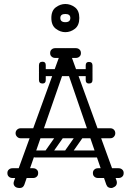

<svg xmlns="http://www.w3.org/2000/svg" viewBox="-20 -941 654 961"><path d="M536 0Q529 0 522.5 -3.5Q516 -7 512 -17L324 -564Q320 -578 317 -583Q314 -588 308 -588Q300 -588 292 -564L102 -17Q96 0 79 0Q63 0 55.5 -7Q48 -14 48 -24Q48 -28 50 -34L276 -656Q278 -662 281 -662Q284 -662 295.5 -662Q307 -662 319 -662Q331 -662 333 -662Q336 -662 338 -657L563 -38Q565 -32 565 -27Q565 -14 555 -7Q545 0 536 0ZM83 -249Q73 -249 65.5 -256.5Q58 -264 58 -274Q58 -285 65.5 -292Q73 -299 83 -299H532Q543 -299 550 -292Q557 -285 557 -274Q557 -264 550 -256.5Q543 -249 532 -249ZM17 -75Q17 -86 24 -92Q31 -99 43 -99H92Q104 -99 111 -93Q118 -86 118 -75Q118 -63 111 -56Q104 -50 92 -50H43Q31 -50 24 -57Q17 -63 17 -75ZM171 -75Q171 -63 164 -57Q157 -50 145 -50H96Q85 -50 77 -56Q70 -63 70 -75Q70 -86 77 -93Q85 -99 96 -99H145Q157 -99 164 -92Q171 -86 171 -75ZM445 -75Q445 -86 452 -92Q459 -99 471 -99H520Q532 -99 539 -93Q546 -86 546 -75Q546 -63 539 -56Q532 -50 520 -50H471Q459 -50 452 -57Q445 -63 445 -75ZM599 -75Q599 -63 592 -57Q585 -50 573 -50H524Q513 -50 505 -56Q498 -63 498 -75Q498 -86 505 -93Q513 -99 524 -99H573Q585 -99 592 -92Q599 -86 599 -75ZM231 -675Q231 -687 238 -693Q245 -700 257 -700H306Q318 -700 325 -694Q332 -687 332 -675Q332 -664 325 -657Q318 -651 306 -651H257Q245 -651 238 -658Q231 -664 231 -675ZM385 -675Q385 -664 378 -658Q371 -651 359 -651H310Q299 -651 291 -657Q284 -664 284 -675Q284 -687 291 -694Q299 -700 310 -700H359Q371 -700 378 -693Q385 -687 385 -675ZM428 -577Q428 -560 411 -560H207Q190 -560 190 -577Q190 -595 206 -595H410Q428 -595 428 -577ZM425 -523Q409 -523 409 -540V-574Q409 -583 413 -587Q417 -591 426 -591Q436 -591 440 -587Q443 -584 443 -575V-541Q443 -523 425 -523ZM425 -631Q443 -631 443 -613V-579Q443 -570 440 -567Q436 -563 426 -563Q417 -563 413 -567Q409 -571 409 -580V-614Q409 -631 425 -631ZM209 -540Q209 -523 193 -523Q175 -523 175 -541V-575Q175 -584 178 -587Q182 -591 192 -591Q201 -591 205 -587Q209 -583 209 -574ZM175 -614Q175 -632 193 -632Q209 -632 209 -615V-581Q209 -572 205 -568Q201 -564 192 -564Q182 -564 178 -568Q175 -571 175 -580ZM306 -159Q293 -169 302 -182L368 -276Q377 -290 393 -279Q406 -269 397 -256L331 -162Q327 -157 320.5 -155.5Q314 -154 306 -159ZM208 -159Q195 -169 204 -182L270 -276Q279 -290 295 -279Q308 -269 299 -256L233 -162Q229 -157 222.5 -155.5Q216 -154 208 -159ZM504 -266Q504 -249 487 -249H155Q138 -249 138 -266Q138 -284 154 -284H486Q504 -284 504 -266ZM504 -170Q504 -153 487 -153H155Q138 -153 138 -170Q138 -188 154 -188H486Q504 -188 504 -170ZM307 -780Q282 -780 259.5 -797Q237 -814 237 -851Q237 -888 259.5 -904.5Q282 -921 307 -921Q333 -921 355 -904.5Q377 -888 377 -851Q377 -814 355 -797Q333 -780 307 -780ZM307 -830Q332 -830 332 -851Q332 -871 307 -871Q282 -871 282 -851Q282 -830 307 -830Z"/></svg>

Font: Agu Display Uzo
Style: Regular
Weight: 400
Designer: Oluwaseun Badejo
Version: Version 1.103